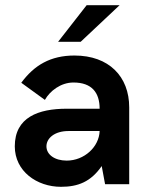

<svg xmlns="http://www.w3.org/2000/svg" viewBox="-20 -710 563 740"><path d="M204 -549H291L441 -690H314ZM237 -91C191 -91 159 -114 159 -146C159 -177 190 -205 244 -205H364C362 -144 305 -91 237 -91ZM215 10C280 10 330 -9 372 -70L385 0H478V-296C478 -415 400 -496 267 -496C175 -496 112 -459 62 -391L153 -325C172 -359 214 -392 263 -392C334 -392 364 -353 364 -291H237C128 -291 37 -258 37 -146C37 -50 122 10 215 10Z"/></svg>

Font: FREAK Grotesk
Style: Bold
Weight: 700
Designer: La Scuola Open Source
Foundry: La Scuola Open Source
Version: Version 1.000;PS 1.0;hotconv 1.0.72;makeotf.lib2.5.5900